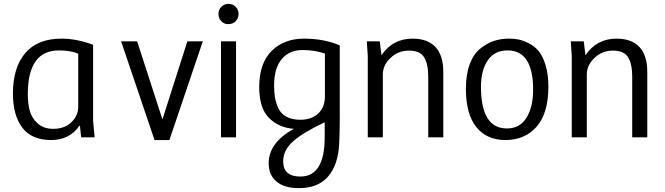

<svg xmlns="http://www.w3.org/2000/svg" viewBox="-20 -711 3442 994"><path d="M462 -479V-87L470 0H400L394 -59L391 -60Q340 14 245 14Q144 14 95.5 -50Q47 -114 47 -227Q47 -362 111 -436.5Q175 -511 298 -511Q377 -511 462 -479ZM385 -158V-433Q347 -450 285 -450Q124 -450 124 -224Q124 -175 134 -137.5Q144 -100 175 -72Q206 -44 255 -44Q315 -44 350 -78.5Q385 -113 385 -158Z M857 14H780L607 -497H690L821 -93L950 -497H1030Z M1202 0H1124V-497H1202ZM1111 -639Q1111 -661 1126 -676Q1141 -691 1163 -691Q1185 -691 1200 -676Q1215 -661 1215 -639Q1215 -616 1200 -601Q1185 -586 1162 -586Q1140 -586 1125.5 -601Q1111 -616 1111 -639Z M1528 263Q1452 263 1411.5 229Q1371 195 1371 134Q1371 28 1501 -44Q1423 -50 1372.5 -100.5Q1322 -151 1322 -261Q1322 -383 1386 -447Q1450 -511 1555 -511Q1657 -511 1739 -476V-102Q1739 -30 1736 35Q1730 144 1678 203.5Q1626 263 1528 263ZM1662 -211V-434Q1608 -452 1546 -452Q1478 -452 1438.5 -405Q1399 -358 1399 -269Q1399 -233 1403.5 -206.5Q1408 -180 1421 -151Q1434 -122 1463 -106.5Q1492 -91 1535 -91Q1593 -91 1627.5 -123.5Q1662 -156 1662 -211ZM1446 124Q1446 203 1535 203Q1661 203 1661 -1V-78Q1547 -24 1496.5 21.5Q1446 67 1446 124Z M1962 0H1884V-422L1879 -497H1946L1955 -425Q2013 -511 2116 -511Q2194 -511 2234.5 -467.5Q2275 -424 2275 -339V0H2197V-315Q2197 -379 2176 -414Q2155 -449 2097 -449Q2041 -449 2001.5 -411Q1962 -373 1962 -326Z M2604 -46Q2672 -46 2706 -102Q2740 -158 2740 -246Q2740 -450 2608 -450Q2540 -450 2505 -398.5Q2470 -347 2470 -262Q2470 -46 2604 -46ZM2392 -252Q2392 -326 2412 -379Q2432 -432 2466.5 -459.5Q2501 -487 2537 -499Q2573 -511 2614 -511Q2639 -511 2662 -507Q2685 -503 2715.5 -488Q2746 -473 2767.5 -448Q2789 -423 2804 -375Q2819 -327 2819 -263Q2819 -124 2758 -55Q2697 14 2597 14Q2500 14 2446 -53Q2392 -120 2392 -252Z M3018 0H2940V-422L2935 -497H3002L3011 -425Q3069 -511 3172 -511Q3250 -511 3290.5 -467.5Q3331 -424 3331 -339V0H3253V-315Q3253 -379 3232 -414Q3211 -449 3153 -449Q3097 -449 3057.5 -411Q3018 -373 3018 -326Z"/></svg>

Font: BreeCF
Style: Light
Weight: 300
Designer: Veronika Burian, Jos Scaglione
Foundry: TypeTogether
Version: Version 0.0.2